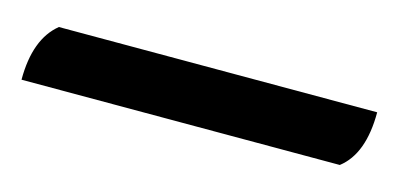

<svg xmlns="http://www.w3.org/2000/svg" viewBox="-53 -62 460 222"><g transform="rotate(15 177.5 49.0)"><path d="M-26 84Q-26 35 0 14H381Q381 64 355 84Z"/></g></svg>

Font: Gabriela
Style: Regular
Weight: 400
Designer: Eduardo Rodriguez Tunni
Foundry: Eduardo Rodriguez Tunni
Version: Version 1.003